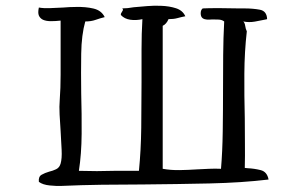

<svg xmlns="http://www.w3.org/2000/svg" viewBox="-20 -668 1040 662"><path d="M906 -49Q814 -38 702 -35.5Q590 -33 473 -32Q402 -32 331 -31Q260 -30 193 -27Q177 -26 152 -28.5Q127 -31 114 -41Q112 -59 123.5 -65.5Q135 -72 149 -76Q162 -79 173.5 -84.5Q185 -90 189 -104Q194 -121 192.5 -151.5Q191 -182 189 -216Q187 -245 185.5 -273Q184 -301 186 -324Q189 -364 189 -410Q189 -456 189 -504Q189 -528 189 -551.5Q189 -575 189 -597Q172 -595 155.5 -595Q139 -595 128 -600Q118 -605 114 -614.5Q110 -624 114 -642Q131 -639 153 -640Q175 -641 198 -642Q209 -643 220 -643.5Q231 -644 241 -644Q275 -645 302.5 -638.5Q330 -632 341 -609Q325 -605 309.5 -599.5Q294 -594 274 -594Q261 -548 260 -483Q259 -418 260 -346Q262 -276 261.5 -206.5Q261 -137 252 -79Q284 -78 314 -78Q344 -78 373 -79Q395 -79 416.5 -79Q438 -79 459 -79Q466 -149 467 -227.5Q468 -306 468 -385Q468 -442 468 -497.5Q468 -553 471 -602Q449 -597 429 -600Q409 -603 397 -616Q396 -619 397.5 -622Q399 -625 401 -628Q407 -636 401 -639Q410 -639 420 -640Q430 -641 441 -643Q463 -645 487.5 -647Q512 -649 535 -648Q564 -647 587 -639.5Q610 -632 619 -612Q604 -609 591.5 -605.5Q579 -602 561 -602Q554 -585 541 -579Q541 -520 541 -456.5Q541 -393 541 -329Q541 -266 541 -204Q541 -142 541 -86Q569 -81 599 -81.5Q629 -82 659 -84Q680 -85 701 -86Q722 -87 742 -86Q747 -145 748 -216Q749 -287 749 -362Q749 -420 749.5 -479Q750 -538 753 -594Q745 -600 734 -600.5Q723 -601 712 -601Q702 -600 693.5 -600.5Q685 -601 679 -605Q672 -610 672 -622Q672 -634 679 -639Q698 -640 734 -640Q770 -640 804 -639Q809 -639 813.5 -639Q818 -639 823 -639Q852 -639 876 -634.5Q900 -630 901 -602Q900 -602 897 -601Q879 -597 858.5 -593.5Q838 -590 819 -594Q824 -589 825.5 -578.5Q827 -568 831 -560Q823 -490 822.5 -414Q822 -338 824 -261Q824 -217 824.5 -173.5Q825 -130 824 -89Q827 -89 834 -88Q856 -87 878.5 -81.5Q901 -76 906 -49Z"/></svg>

Font: Yuji Mai
Style: Regular
Weight: 400
Designer: Kataoka Yuji
Foundry: Kinuta Font Factory
Version: Version 3.002